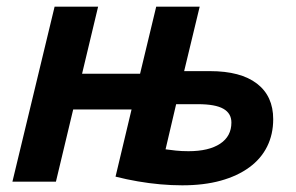

<svg xmlns="http://www.w3.org/2000/svg" viewBox="-20 -544 887 575"><path d="M525.8 11Q493.5 11 460 8Q426.5 5 393 -0.8Q359.5 -6.5 326 -15L374 -216.2H199.2L147.5 0H17.2L143.5 -524H273.8L225.8 -323.2H399.5L447.8 -524H578L531.5 -331Q541.5 -331 551.5 -331Q561.5 -331 571.2 -331Q581 -331 590.2 -331Q599.5 -331 608.8 -331Q700.8 -331 749.5 -293.6Q798.2 -256.2 798.2 -187Q798.2 -141.8 780 -105.1Q761.8 -68.5 726.6 -42.8Q691.5 -17 641.1 -3Q590.8 11 525.8 11ZM544.5 -91.2Q605.2 -91.2 639.1 -113.5Q673 -135.8 673 -177Q673 -204.5 649 -218.2Q625 -232 572.8 -232Q564.2 -232 556 -232Q547.8 -232 539.9 -232Q532 -232 523.8 -232Q515.5 -232 507.5 -232L475.8 -96.8Q489.8 -94.8 506.9 -93Q524 -91.2 544.5 -91.2Z"/></svg>

Font: Ubuntu Sans
Style: Italic
Weight: 400
Italic angle: -13.5°
Designer: Dalton Maag Ltd
Foundry: Dalton Maag Ltd
Version: Version 1.006